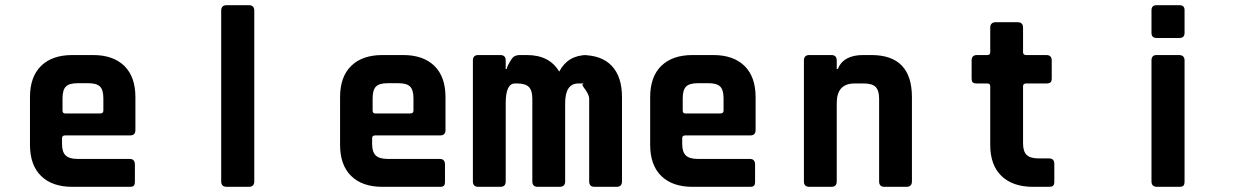

<svg xmlns="http://www.w3.org/2000/svg" viewBox="-20 -723 4840 743"><path d="M482 0H260Q182 0 139 -42Q96 -84 96 -163V-347Q96 -426 139 -468Q182 -510 260 -510H340Q418 -510 461 -468Q504 -426 504 -347V-220Q504 -199 484 -199H232Q220 -199 220 -188V-166Q220 -135 234 -121.5Q248 -108 280 -108H482Q502 -108 502 -86V-20Q502 -9 498 -4.5Q494 0 482 0ZM232 -284H368Q380 -284 380 -295V-343Q380 -375 367 -388Q354 -401 322 -401H280Q248 -401 235 -388Q222 -375 222 -343V-295Q222 -284 232 -284Z M942 0H858Q836 0 836 -21V-682Q836 -703 858 -703H942Q964 -703 964 -682V-21Q964 0 942 0Z M1682 0H1460Q1382 0 1339 -42Q1296 -84 1296 -163V-347Q1296 -426 1339 -468Q1382 -510 1460 -510H1540Q1618 -510 1661 -468Q1704 -426 1704 -347V-220Q1704 -199 1684 -199H1432Q1420 -199 1420 -188V-166Q1420 -135 1434 -121.5Q1448 -108 1480 -108H1682Q1702 -108 1702 -86V-20Q1702 -9 1698 -4.5Q1694 0 1682 0ZM1432 -284H1568Q1580 -284 1580 -295V-343Q1580 -375 1567 -388Q1554 -401 1522 -401H1480Q1448 -401 1435 -388Q1422 -375 1422 -343V-295Q1422 -284 1432 -284Z M1916 0H1831Q1810 0 1810 -21V-489Q1810 -510 1831 -510H1916Q1937 -510 1937 -489V-456H1941Q1941 -465 1960 -495Q1970 -510 1991 -510H2019Q2106 -510 2144 -446Q2178 -510 2252 -510H2231Q2308 -510 2347.5 -468Q2387 -426 2387 -347V-21Q2387 0 2366 0H2281Q2260 0 2260 -21V-341Q2260 -358 2238 -386Q2228 -400 2243 -400H2218Q2167 -400 2167 -323V-21Q2167 0 2145 0H2061Q2040 0 2040 -21V-341Q2040 -373 2026.5 -386.5Q2013 -400 1981 -400H1973Q1937 -400 1937 -324V-21Q1937 0 1916 0Z M2882 0H2660Q2582 0 2539 -42Q2496 -84 2496 -163V-347Q2496 -426 2539 -468Q2582 -510 2660 -510H2740Q2818 -510 2861 -468Q2904 -426 2904 -347V-220Q2904 -199 2884 -199H2632Q2620 -199 2620 -188V-166Q2620 -135 2634 -121.5Q2648 -108 2680 -108H2882Q2902 -108 2902 -86V-20Q2902 -9 2898 -4.5Q2894 0 2882 0ZM2632 -284H2768Q2780 -284 2780 -295V-343Q2780 -375 2767 -388Q2754 -401 2722 -401H2680Q2648 -401 2635 -388Q2622 -375 2622 -343V-295Q2622 -284 2632 -284Z M3197 0H3112Q3091 0 3091 -21V-489Q3091 -510 3112 -510H3197Q3218 -510 3218 -489V-456H3222Q3244 -510 3320 -510H3352Q3509 -510 3509 -347V-21Q3509 0 3487 0H3403Q3382 0 3382 -21V-341Q3382 -373 3368.5 -386.5Q3355 -400 3323 -400H3287Q3218 -400 3218 -324V-21Q3218 0 3197 0Z M3801 -400H3761Q3749 -400 3744.5 -404Q3740 -408 3740 -420V-489Q3740 -510 3761 -510H3801Q3812 -510 3812 -521V-616Q3812 -637 3834 -637H3918Q3939 -637 3939 -616V-521Q3939 -510 3951 -510H4029Q4050 -510 4050 -489V-420Q4050 -409 4045.5 -404.5Q4041 -400 4029 -400H3951Q3939 -400 3939 -389V-168Q3939 -137 3953 -123.5Q3967 -110 3999 -110H4039Q4060 -110 4060 -89V-20Q4060 -9 4055.5 -4.5Q4051 0 4039 0H3978Q3899 0 3855.5 -42Q3812 -84 3812 -162V-389Q3812 -400 3801 -400Z M4436 -596V-683Q4436 -703 4456 -703H4544Q4564 -703 4564 -684V-596Q4564 -576 4544 -576H4456Q4436 -576 4436 -596ZM4436 -21V-489Q4436 -510 4456 -510H4542Q4564 -510 4564 -489V-21Q4564 -8 4559 -4Q4554 0 4544 0H4458Q4436 0 4436 -21Z"/></svg>

Font: RajdhaniMono
Style: Bold
Weight: 700
Monospace: yes
Designer: Satya Rajpurohit, Jyotish Sonowal
Foundry: Indian Type Foundry
Version: Version 1.201;PS 1.0;hotconv 1.0.78;makeotf.lib2.5.61930; tt